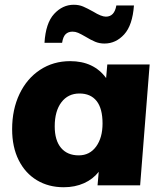

<svg xmlns="http://www.w3.org/2000/svg" viewBox="-20 -779 683 807"><path d="M609 -508 569 0H390L395 -57Q371 -26 333 -9Q295 8 248 8Q184 8 135 -21.5Q86 -51 58.5 -106Q31 -161 31 -236Q31 -319 62 -384Q93 -449 148.5 -485.5Q204 -522 275 -522Q374 -522 426 -451L431 -508ZM411 -260Q411 -323 386 -354.5Q361 -386 314 -386Q266 -386 238 -349Q210 -312 210 -248Q210 -189 236.5 -157.5Q263 -126 311 -126Q357 -126 384 -163Q411 -200 411 -260ZM290 -759Q312 -759 329.5 -751.5Q347 -744 372 -730Q406 -709 425 -709Q461 -709 469 -756H543Q537 -673 502 -634.5Q467 -596 419 -596Q398 -596 380 -603.5Q362 -611 339 -625Q320 -636 308.5 -641Q297 -646 285 -646Q267 -646 256 -635.5Q245 -625 241 -599H167Q172 -682 207.5 -720.5Q243 -759 290 -759Z"/></svg>

Font: Muli Black
Style: Italic
Weight: 900
Italic angle: -4.541°
Designer: Vernon Adams
Foundry: Vernon Adams
Version: Version 2.001